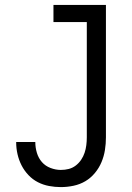

<svg xmlns="http://www.w3.org/2000/svg" viewBox="-20 -755 540 783"><path d="M228 8Q204 8 180 3.5Q156 -1 134.5 -12Q113 -23 96 -41Q79 -59 68 -80.5Q57 -102 51.5 -126Q46 -150 46 -174V-176H124V-175Q124 -153 130.5 -131.5Q137 -110 151 -94Q165 -78 186 -70Q207 -62 228 -62Q245 -62 260.5 -66Q276 -70 289 -80Q302 -90 311 -103.5Q320 -117 325 -132Q330 -147 332 -163Q334 -179 334 -195V-665H198V-735H412V-195Q412 -169 408 -143.5Q404 -118 394 -94Q384 -70 367 -49.5Q350 -29 328 -16Q306 -3 280 2.5Q254 8 228 8Z"/></svg>

Font: Iosevka www.saffi
Style: Regular
Weight: 400
Monospace: yes
Designer: Belleve Invis
Foundry: Belleve Invis
Version: Version 22.0.2; ttfautohint (v1.8.3)